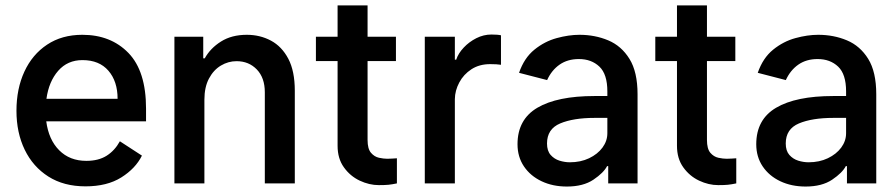

<svg xmlns="http://www.w3.org/2000/svg" viewBox="-20 -682 3332 714"><path d="M297.9 11Q217.3 11 160 -25.4Q102.6 -61.8 71.9 -125.2Q41.2 -188.6 41.2 -269.9Q41.2 -351.9 70.7 -415.7Q100.1 -479.4 155.2 -516Q210.2 -552.6 286.2 -552.6Q392 -552.6 457.6 -485.1Q523.1 -417.6 523.1 -277.7V-230.8H152Q160.9 -162.6 200.1 -123.2Q239.3 -83.8 301.1 -83.8Q346.2 -83.8 376.4 -102.8Q406.6 -121.8 425.8 -156.6L507.8 -103.3Q484 -55.4 431.1 -22.2Q378.2 11 297.9 11ZM286.6 -458.5Q231.2 -458.5 196.4 -418.7Q161.6 -378.9 152.7 -314.6H417.3Q417.3 -379.6 383.2 -419Q349.1 -458.5 286.6 -458.5Z M740.1 -311.1V0H628.6V-545.5H735.8V-465.2H741.5Q762.1 -502.5 801.7 -527.5Q841.3 -552.6 897.7 -552.6Q947.1 -552.6 987.6 -530.9Q1028.1 -509.2 1052.2 -463.4Q1076.3 -417.6 1076.3 -344.5V0H964.8V-338.8Q964.8 -392.8 935 -423.7Q905.2 -454.5 859.7 -454.5Q828.8 -454.5 801.5 -438.2Q774.1 -421.9 757.1 -389.9Q740.1 -358 740.1 -311.1Z M1452.4 -545.5V-454.9H1346.9V-161.6Q1346.9 -128.6 1359.6 -113.8Q1372.2 -99.1 1389.4 -95.3Q1406.6 -91.6 1420.1 -91.6Q1431.5 -91.6 1439.1 -92.3Q1446.7 -93 1456 -93.4V0Q1437.1 3.9 1424.7 5.1Q1412.3 6.4 1388.8 6.4Q1353 6.4 1317.6 -10.3Q1282.3 -27 1258.9 -59.7Q1235.4 -92.3 1235.4 -139.9V-454.9H1154.8V-545.5H1235.4V-661.9H1346.9V-545.5Z M1843 -550.8V-441.1Q1828.1 -443.5 1802.9 -443.5Q1762.4 -443.5 1733.1 -424.4Q1703.8 -405.2 1687.9 -375.2Q1671.9 -345.2 1671.5 -313.6V0H1559.7V-545.5H1671.5V-460.2H1676.5Q1684.3 -483.7 1704.4 -505Q1724.4 -526.3 1751.4 -540Q1778.4 -553.6 1807.2 -553.6Q1831 -553.6 1843 -550.8Z M2241.8 0V-64.3H2237.6Q2224.8 -39.4 2186.8 -13.8Q2148.8 11.7 2088.1 11.7Q2035.5 11.7 1994 -8Q1952.4 -27.7 1928.4 -63.2Q1904.5 -98.7 1904.5 -145.6Q1904.5 -237.9 1978.5 -281.4Q2052.6 -324.9 2190.7 -324.9H2238.6V-342Q2238.6 -406.2 2209 -434.3Q2179.3 -462.4 2132.8 -462.4Q2090.6 -462.4 2060.9 -441.6Q2031.2 -420.8 2014.6 -384.2L1910.2 -411.2Q1929.3 -466.6 1967.3 -497.3Q2005.3 -528.1 2050.2 -540.3Q2095.2 -552.6 2134.9 -552.6Q2192.5 -552.6 2241.7 -532Q2290.8 -511.4 2320.8 -463.1Q2350.9 -414.8 2350.9 -331.3V0ZM2238.6 -243.6H2191.4Q2112.2 -243.6 2063.2 -223Q2014.2 -202.4 2014.2 -148.4Q2014.2 -121.1 2027.7 -105.8Q2041.2 -90.6 2060.7 -84.5Q2080.3 -78.5 2099.1 -78.5Q2139.2 -78.5 2170.8 -93.6Q2202.4 -108.7 2220.5 -133.2Q2238.6 -157.7 2238.6 -186.8Z M2714.5 -545.5V-454.9H2609V-161.6Q2609 -128.6 2621.6 -113.8Q2634.2 -99.1 2651.5 -95.3Q2668.7 -91.6 2682.2 -91.6Q2693.5 -91.6 2701.2 -92.3Q2708.8 -93 2718 -93.4V0Q2699.2 3.9 2686.8 5.1Q2674.4 6.4 2650.9 6.4Q2615.1 6.4 2579.7 -10.3Q2544.4 -27 2521 -59.7Q2497.5 -92.3 2497.5 -139.9V-454.9H2416.9V-545.5H2497.5V-661.9H2609V-545.5Z M3129.6 0V-64.3H3125.4Q3112.6 -39.4 3074.6 -13.8Q3036.6 11.7 2975.9 11.7Q2923.3 11.7 2881.7 -8Q2840.2 -27.7 2816.2 -63.2Q2792.3 -98.7 2792.3 -145.6Q2792.3 -237.9 2866.3 -281.4Q2940.3 -324.9 3078.5 -324.9H3126.4V-342Q3126.4 -406.2 3096.8 -434.3Q3067.1 -462.4 3020.6 -462.4Q2978.3 -462.4 2948.7 -441.6Q2919 -420.8 2902.3 -384.2L2797.9 -411.2Q2817.1 -466.6 2855.1 -497.3Q2893.1 -528.1 2938 -540.3Q2983 -552.6 3022.7 -552.6Q3080.3 -552.6 3129.4 -532Q3178.6 -511.4 3208.6 -463.1Q3238.6 -414.8 3238.6 -331.3V0ZM3126.4 -243.6H3079.2Q3000 -243.6 2951 -223Q2902 -202.4 2902 -148.4Q2902 -121.1 2915.5 -105.8Q2929 -90.6 2948.5 -84.5Q2968 -78.5 2986.9 -78.5Q3027 -78.5 3058.6 -93.6Q3090.2 -108.7 3108.3 -133.2Q3126.4 -157.7 3126.4 -186.8Z"/></svg>

Font: Interface Medium
Style: Regular
Weight: 500
Designer: Rasmus Andersson
Foundry: rsms
Version: Version 1.8